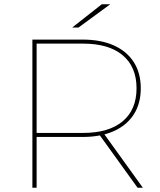

<svg xmlns="http://www.w3.org/2000/svg" viewBox="-20 -887 756 907"><path d="M133 -700H370Q456 -700 517.5 -672.5Q579 -645 612 -593.5Q645 -542 645 -470Q645 -398 612 -346.5Q579 -295 517.5 -267.5Q456 -240 370 -240H144L153 -249V0H133ZM447 -254H472L655 0H630ZM144 -259H372Q494 -259 559.5 -314Q625 -369 625 -470Q625 -571 559.5 -626Q494 -681 372 -681H144L153 -689V-251ZM461 -867H501L351 -757H321Z"/></svg>

Font: Montserrat
Style: Regular
Weight: 400
Designer: Julieta Ulanovsky
Foundry: Julieta Ulanovsky
Version: Version 8.000